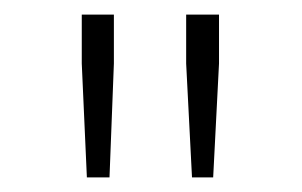

<svg xmlns="http://www.w3.org/2000/svg" viewBox="-20 -783 414 263"><path d="M99 -540H130L136 -696V-763H92V-696ZM243 -540H272L280 -696V-763H235V-696Z"/></svg>

Font: Source Han Sans CN ExtraLight
Style: Regular
Weight: 250
Designer: Ryoko NISHIZUKA (kana & ideographs); Paul D. Hunt (Latin, Greek & Cyrillic); Wenlong ZHANG (bopomofo); Sandoll Communica
Foundry: Adobe Systems Incorporated
Version: Version 1.004;PS 1.004;hotconv 16.6.51;makeotf.lib2.5.65220